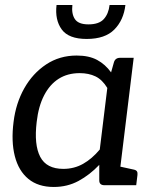

<svg xmlns="http://www.w3.org/2000/svg" viewBox="-20 -737 606 764"><path d="M194 7Q132 7 93 -25Q54 -57 39 -115.5Q24 -174 34 -252Q43 -326 76.5 -385.5Q110 -445 163.5 -480.5Q217 -516 285 -516Q334 -516 366.5 -498.5Q399 -481 422 -449L433 -488Q438 -507 458 -507H512L450 0H396Q375 0 375 -19V-81Q337 -41 292.5 -17Q248 7 194 7ZM232 -65Q275 -65 310.5 -85Q346 -105 377 -142L407 -387Q387 -420 360 -433Q333 -446 297 -446Q249 -446 213.5 -423.5Q178 -401 155.5 -357.5Q133 -314 126 -252Q115 -161 140 -113Q165 -65 232 -65ZM420 0 440 -78 513 -62Q522 -60 525 -55Q528 -50 527 -41L522 0ZM325 -582Q253 -582 225.5 -620Q198 -658 205 -717H268Q264 -682 278 -661Q292 -640 332 -640Q374 -640 393 -661Q412 -682 416 -717H479Q472 -657 435 -619.5Q398 -582 325 -582Z"/></svg>

Font: Aleo
Style: Italic
Weight: 400
Italic angle: -7°
Designer: Alessio Laiso
Foundry: Alessio Laiso
Version: Version 2.001;gftools[0.9.29]